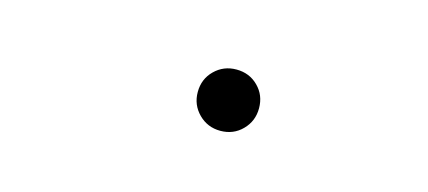

<svg xmlns="http://www.w3.org/2000/svg" viewBox="-27 -1010 742 333"><g transform="rotate(15 344.0 -843.0)"><path d="M370 -788Q347 -788 331 -804Q315 -820 315 -843Q315 -866.5 331 -882.2Q347 -898 370 -898Q393.5 -898 409.2 -882.2Q425 -866.5 425 -843Q425 -820 409.2 -804Q393.5 -788 370 -788Z"/></g></svg>

Font: Undotted
Style: Regular
Weight: 400
Designer: Delve Withrington, Dave Bailey, Thomas Jockin
Foundry: Delve Fonts LLC
Version: Version 4.000